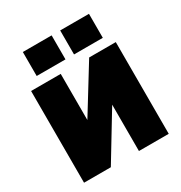

<svg xmlns="http://www.w3.org/2000/svg" viewBox="-168 -829 892 948"><g transform="rotate(-30 278.5 -355.0)"><path d="M37.1 -522.9H206.1V-259.8L368.2 -522.9H520V0H350.1V-264.2L189.9 0H37.1ZM262.2 -573.2H98.1V-710H262.2ZM475.1 -573.2H311V-710H475.1Z"/></g></svg>

Font: LT Superior Black
Style: Regular
Weight: 900
Designer: Daniel Lyons
Foundry: LyonsType
Version: Version 2.005